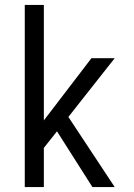

<svg xmlns="http://www.w3.org/2000/svg" viewBox="-20 -755 540 775"><path d="M80 0V-735H157V-269L349 -520H443L256 -283L443 0H353L210 -225L157 -158V0Z"/></svg>

Font: Iosevka Custom
Style: Regular
Weight: 400
Monospace: yes
Designer: Belleve Invis
Foundry: Belleve Invis
Version: Version 32.5.0; ttfautohint (v1.8.4)